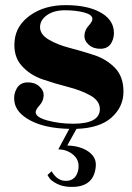

<svg xmlns="http://www.w3.org/2000/svg" viewBox="-20 -490 516 748"><path d="M119 -53Q119 -33 165.5 -20.5Q212 -8 265 -8Q369 -8 369 -65Q369 -97 333 -117.5Q297 -138 246 -151Q195 -164 145.5 -181Q96 -198 63.5 -235Q31 -272 37 -332Q43 -392 98.5 -431Q154 -470 235.5 -470Q317 -470 367 -444Q417 -418 423 -374Q427 -347 414.5 -324Q402 -301 373.5 -300Q345 -299 326.5 -315Q308 -331 309 -352Q310 -373 325 -389.5Q340 -406 340 -416Q340 -433 307.5 -441.5Q275 -450 232.5 -450Q190 -450 163 -431Q136 -412 136 -384Q136 -356 169.5 -336Q203 -316 251 -303.5Q299 -291 346.5 -275.5Q394 -260 427.5 -226Q461 -192 461 -133Q461 -74 415 -32.5Q369 9 278 12L242 77Q292 78 324.5 100.5Q357 123 353 160Q345 242 252 238Q223 237 201 225.5Q179 214 172 203L165 192L181 177Q204 217 240.5 214.5Q277 212 285 171Q291 135 266 113.5Q241 92 207 92L250 12Q157 10 99.5 -20Q42 -50 36 -95Q32 -122 45 -145Q58 -168 86 -169Q114 -170 132.5 -154Q151 -138 150 -117Q149 -96 134 -79.5Q119 -63 119 -53Z"/></svg>

Font: Rozha One
Style: Regular
Weight: 400
Designer: Tim Donaldson, Indian Type Foundry
Foundry: Indian Type Foundry
Version: Version 1.301;PS 1.0;hotconv 1.0.78;makeotf.lib2.5.61930; tt